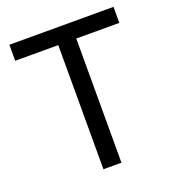

<svg xmlns="http://www.w3.org/2000/svg" viewBox="-128 -800 817 901"><g transform="rotate(-20 280.0 -350.0)"><path d="M235 0V-620H20V-700H540V-620H325V0Z"/></g></svg>

Font: Tektur
Style: Regular
Weight: 400
Designer: Adam Jagosz
Foundry: Adam Jagosz
Version: Version 1.005;gftools[0.9.30]